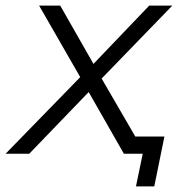

<svg xmlns="http://www.w3.org/2000/svg" viewBox="-59 -546 653 682"><path d="M-39 0 226 -272 80 -526H155L273 -319L471 -526H553L302 -267L457 0H381L256 -219L45 0ZM424 116 448 0H381L393 -61H525L489 116Z"/></svg>

Font: Montserrat
Style: Italic
Weight: 400
Italic angle: -11.3°
Designer: Julieta Ulanovsky
Foundry: Julieta Ulanovsky
Version: Version 9.000; ttfautohint (v1.8.4.7-5d5b)